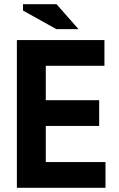

<svg xmlns="http://www.w3.org/2000/svg" viewBox="-20 -890 562 910"><path d="M60 0ZM60 -700H475V-578H197V-415H450V-293H197V-122H480V0H60ZM352 -752H247L89 -840V-870H248Z"/></svg>

Font: PT Sans
Style: Bold
Weight: 700
Version: Version 2.003W OFL; ttfautohint (v1.6)